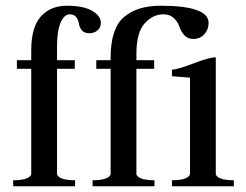

<svg xmlns="http://www.w3.org/2000/svg" viewBox="-20 -650 857 670"><path d="M332 -571Q332 -554 320.5 -544Q309 -534 291 -534Q274 -534 265.5 -544.5Q257 -555 255.5 -567Q254 -579 246.5 -589.5Q239 -600 223 -600Q204 -600 191.5 -571Q179 -542 179 -488V-440H241V-410H179V-41Q188 -21 242 -21V0H26V-21Q80 -21 89 -41V-410H39V-440H89V-474Q89 -556 123 -593Q157 -630 213 -630Q272 -630 302 -612Q332 -594 332 -571ZM580 0V-21Q634 -21 643 -41V-379L580 -384V-407Q599 -407 654.5 -428.5Q710 -450 733 -450V-41Q742 -21 796 -21V0ZM655 -514Q635 -514 623 -527.5Q611 -541 606 -557Q601 -573 587 -586.5Q573 -600 550 -600Q513 -600 484.5 -568Q456 -536 456 -462V-440H518V-410H456V-41Q465 -21 519 -21V0H303V-21Q357 -21 366 -41V-410H316V-440H366V-448Q366 -550 412 -590Q458 -630 540 -630Q708 -630 708 -570Q708 -547 693 -530.5Q678 -514 655 -514Z"/></svg>

Font: Judson
Style: Regular
Weight: 400
Version: Version 20110429